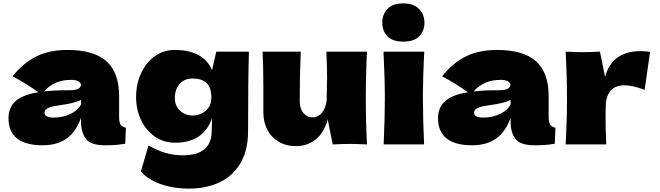

<svg xmlns="http://www.w3.org/2000/svg" viewBox="-20 -850 3886 1130"><path d="M681 -166Q681 -132 689 -118Q697 -104 721 -98L717 -4Q685 1 661.5 3Q638 5 599 5Q513 5 485 -33.5Q457 -72 457 -132V-157Q428 -75 372.5 -35Q317 5 231 5Q131 5 80.5 -35Q30 -75 30 -154Q30 -219 73 -256Q116 -293 206 -307Q130 -361 54 -401Q114 -477 191 -516.5Q268 -556 378 -556Q532 -556 606.5 -489.5Q681 -423 681 -285ZM239 -312Q299 -319 389 -319Q426 -319 441 -328Q456 -337 456 -351Q456 -363 441 -371.5Q426 -380 399 -380Q348 -380 309 -363Q270 -346 239 -312ZM457 -236V-262Q433 -250 404 -243.5Q375 -237 334 -231L298 -225Q242 -214 242 -187Q242 -158 294 -158Q350 -158 395 -179.5Q440 -201 457 -236Z M1253 -546H1445Q1440 -382 1440 -80Q1440 39 1392.5 115Q1345 191 1267 225.5Q1189 260 1093 260Q998 260 923 232.5Q848 205 809 159L854 6Q908 37 956 50.5Q1004 64 1056 64Q1226 64 1226 -80Q1226 -101 1227 -110Q1227 -116 1227.5 -126Q1228 -136 1227 -152Q1176 -10 1011 -10Q944 -10 891.5 -46Q839 -82 810 -143.5Q781 -205 781 -279Q781 -355 810 -418.5Q839 -482 891 -519Q943 -556 1008 -556Q1177 -556 1228 -437ZM1224 -273Q1224 -335 1196 -361.5Q1168 -388 1113 -388Q1065 -388 1037 -356Q1009 -324 1009 -273Q1009 -227 1039.5 -198.5Q1070 -170 1115 -170Q1138 -170 1163 -180.5Q1188 -191 1206 -214.5Q1224 -238 1224 -273Z M2133 -274Q2133 -127 2140 0Q2076 -3 2039 -3Q2004 -3 1938 0L1909 -147Q1886 -67 1837 -28.5Q1788 10 1723 10Q1663 10 1619 -16.5Q1575 -43 1552.5 -88Q1530 -133 1530 -189V-333Q1530 -466 1525 -546H1750Q1744 -399 1744 -255Q1744 -211 1765.5 -185Q1787 -159 1820 -159Q1851 -159 1874.5 -186.5Q1898 -214 1903 -262V-285Q1905 -363 1905 -393Q1905 -462 1901 -546H2140Q2133 -420 2133 -274Z M2230 -717Q2230 -766 2260.5 -798Q2291 -830 2354 -830Q2414 -830 2446 -797.5Q2478 -765 2478 -717Q2478 -667 2447 -636Q2416 -605 2354 -605Q2291 -605 2260.5 -636Q2230 -667 2230 -717ZM2238 0Q2245 -161 2245 -266Q2245 -391 2237 -546H2477Q2469 -397 2469 -266Q2469 -156 2476 0Z M3209 -166Q3209 -132 3217 -118Q3225 -104 3249 -98L3245 -4Q3213 1 3189.5 3Q3166 5 3127 5Q3041 5 3013 -33.5Q2985 -72 2985 -132V-157Q2956 -75 2900.5 -35Q2845 5 2759 5Q2659 5 2608.5 -35Q2558 -75 2558 -154Q2558 -219 2601 -256Q2644 -293 2734 -307Q2658 -361 2582 -401Q2642 -477 2719 -516.5Q2796 -556 2906 -556Q3060 -556 3134.5 -489.5Q3209 -423 3209 -285ZM2767 -312Q2827 -319 2917 -319Q2954 -319 2969 -328Q2984 -337 2984 -351Q2984 -363 2969 -371.5Q2954 -380 2927 -380Q2876 -380 2837 -363Q2798 -346 2767 -312ZM2985 -236V-262Q2961 -250 2932 -243.5Q2903 -237 2862 -231L2826 -225Q2770 -214 2770 -187Q2770 -158 2822 -158Q2878 -158 2923 -179.5Q2968 -201 2985 -236Z M3541 -398Q3583 -549 3750 -549Q3779 -549 3806 -545L3774 -321Q3702 -348 3656 -348Q3599 -348 3572 -314Q3545 -280 3545 -223V-224L3544 -158Q3544 -87 3548 0H3309Q3317 -144 3317 -272Q3317 -400 3309 -546Q3375 -543 3410 -543Q3447 -543 3511 -546Z"/></svg>

Font: Mantou Sans
Style: Regular
Weight: 400
Designer: Mant0u / artakana
Foundry: Mant0u / artakana
Version: Version 1.001;October 22, 2023;FontCreator 14.0.0.2901 64-bi